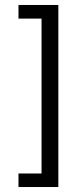

<svg xmlns="http://www.w3.org/2000/svg" viewBox="-20 -606 329 776"><path d="M54.7 149.9V95.2H147.9V-530.8H54.7V-585.9H215.8V149.9Z"/></svg>

Font: Harmattan
Style: Regular
Weight: 400
Designer: George W. Nuss III and SIL International
Foundry: SIL International
Version: Version 4.000